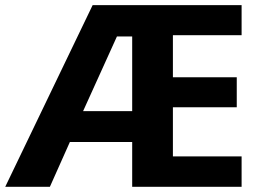

<svg xmlns="http://www.w3.org/2000/svg" viewBox="-26 -717 1003 737"><path d="M901.4 -116.7V0H481.4V-171.9H242.2L165.5 0H-5.9L329.6 -697.3H901.4V-582H637.7V-420.4H882.8V-305.2H637.7V-116.7ZM422.9 -577.1 293 -290.5H481.4V-577.1Z"/></svg>

Font: Lunasima
Style: Bold
Weight: 700
Designer: The DocRepair Project, Monotype Design Team
Foundry: Google
Version: Version 2.009